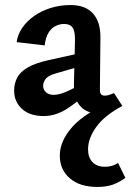

<svg xmlns="http://www.w3.org/2000/svg" viewBox="-20 -452 517 761"><path d="M374 -2Q324 -2 298 -31.5Q272 -61 273 -116L277 -286Q278 -314 273.5 -329.5Q269 -345 259 -351Q249 -357 233 -357Q218 -357 201.5 -349.5Q185 -342 173 -323.5Q161 -305 157 -272L46 -285Q50 -315 68 -341.5Q86 -368 115 -388.5Q144 -409 181 -420.5Q218 -432 260 -432Q319 -432 349 -398Q379 -364 378 -302L376 -95Q376 -84 380.5 -78.5Q385 -73 395 -73Q405 -73 413.5 -76Q422 -79 432 -83L465 -32ZM366 289Q296 289 256.5 254.5Q217 220 217 165Q217 106 268 49.5Q319 -7 432 -53L465 -32Q395 5 362 50.5Q329 96 329 140Q329 172 346.5 190.5Q364 209 396 209Q412 209 424.5 205Q437 201 448 194L477 253Q452 271 426.5 280Q401 289 366 289ZM153 8Q98 8 67 -20.5Q36 -49 36 -93Q36 -120 47.5 -143Q59 -166 89 -184Q119 -202 174 -214L337 -250L342 -202L201 -161Q170 -152 160.5 -138.5Q151 -125 151 -112Q151 -96 162.5 -86Q174 -76 193 -76Q218 -76 255 -94Q292 -112 338 -136L340 -97Q296 -54 249 -23Q202 8 153 8Z"/></svg>

Font: Ysabeau Office
Style: Bold
Weight: 700
Designer: Christian Thalmann (Catharsis Fonts)
Version: Version 2.001;gftools[0.9.30]; featfreeze: tnum,lnum,ss02